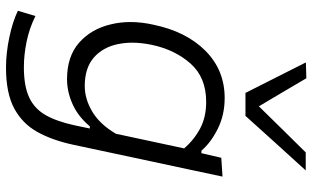

<svg xmlns="http://www.w3.org/2000/svg" viewBox="-216 -596 1014 623"><g transform="rotate(90 291.5 -285.0)"><path d="M200 203Q152.5 203 101.5 192.2Q50.5 181.5 15.5 164.5L32.5 107.5Q71.5 127 114.8 136Q158 145 198.5 145Q259.5 145 296.2 128Q333 111 353.8 74.8Q374.5 38.5 387 -19L397.5 -69H390.5Q358 -30.5 318 -12.8Q278 5 237.5 5Q163.5 5 119 -34.2Q74.5 -73.5 59.5 -137Q52 -167.5 52 -201Q52 -236.5 60.5 -274.5Q82.5 -381.5 145.2 -444Q208 -506.5 298.5 -506.5Q353.5 -506.5 398.2 -484.2Q443 -462 469.5 -431H477.5L492.5 -495.5L553.5 -499.5Q541 -441 529.5 -386.5Q518 -331.5 504.5 -270L450 -14.5Q435.5 53 408.5 101.5Q381.5 150 332 176.5Q282.5 203 200 203ZM259.5 -52.5Q301.5 -52.5 342.5 -76.8Q383.5 -101 414.5 -153.5L462 -375Q434 -407.5 397.2 -427Q360.5 -446.5 311 -446.5Q232 -446.5 187 -396Q142 -345.5 126 -270Q119 -236.5 119 -206.5Q119 -183 123.5 -161Q133.5 -111.5 167.2 -82Q201 -52.5 259.5 -52.5ZM282 -574Q257.5 -622.5 232.5 -672Q208 -721.5 183 -770L234.5 -771.5Q257 -733 279.8 -694.5Q302.5 -656 325.5 -617.5Q363.5 -656 400.5 -694Q437.5 -731.5 475 -769.5H533.5Q488 -719.5 444.2 -671.2Q400.5 -623 356.5 -574Z"/></g></svg>

Font: Heraclito Light
Style: Italic
Weight: 300
Italic angle: -12°
Designer: Kostas Bartsokas (font) & Cristiano Sobral (main changes)
Foundry: Kostas Bartsokas (font) & Cristiano Sobral (main changes)
Version: Version 1.00;July 8, 2020;FontCreator 13.0.0.2655 64-bit